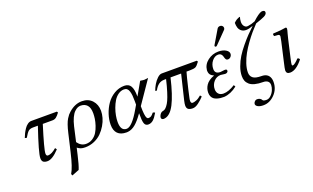

<svg xmlns="http://www.w3.org/2000/svg" viewBox="-95 -1208 3186 1953"><g transform="rotate(-20 1498.0 -231.5)"><path d="M259.8 -360.8H208Q174.8 -360.8 157 -345.9Q139.2 -331.1 111.8 -283.2Q110.4 -283.7 105.7 -284.7Q101.1 -285.6 97.2 -286.6Q93.3 -287.6 91.8 -288.1Q100.1 -311 111.1 -333Q122.1 -355 137.5 -377.9Q152.8 -400.9 172.9 -415Q192.9 -429.2 213.9 -429.2H490.2L498 -417Q477.1 -388.2 459.5 -374.5Q441.9 -360.8 418 -360.8H313Q234.9 -111.8 234.9 -67.9Q234.9 -41 253.9 -41Q293.9 -41 346.2 -86.9Q347.7 -83.5 358.9 -68.8Q283.2 12.2 230 12.2Q199.2 12.2 184.6 0Q169.9 -12.2 169.9 -41Q169.9 -96.2 259.8 -360.8Z M832.5 -286.1Q832.5 -347.2 806.9 -375.5Q781.2 -403.8 736.8 -403.8Q719.7 -403.8 703.4 -396.5Q687 -389.2 668.5 -371.1Q649.9 -353 632.8 -316.4Q615.7 -279.8 603.5 -228L567.9 -70.8Q604.5 -19 658.7 -19Q698.2 -19 730 -39.8Q761.7 -60.5 780.3 -91.1Q798.8 -121.6 811.3 -159.7Q823.7 -197.8 828.1 -229Q832.5 -260.3 832.5 -286.1ZM495.6 204.1 416.5 234.9 409.7 216.8Q445.3 159.2 480.5 6.8L524.9 -184.1Q536.1 -233.4 548.6 -268.8Q561 -304.2 574.7 -326.2Q588.4 -348.1 597.7 -358.9Q606.9 -369.6 621.6 -382.8Q689 -441.9 763.7 -441.9Q833 -441.9 874.3 -397Q915.5 -352.1 915.5 -283.2Q915.5 -249 904.8 -210.2Q894 -171.4 870.8 -132.1Q847.7 -92.8 815.7 -60.8Q783.7 -28.8 737.3 -8.8Q690.9 11.2 637.7 11.2Q609.4 11.2 591.1 4.6Q572.8 -2 554.7 -16.1Q553.2 -10.3 546.1 21Q539.1 52.2 537.6 58.1Q514.6 159.7 495.6 204.1Z M1247.6 -179.2 1271.5 -220.2V-259.8Q1271.5 -294.9 1269 -319.6Q1266.6 -344.2 1260 -365.7Q1253.4 -387.2 1240.7 -397.7Q1228 -408.2 1208.5 -408.2Q1174.8 -408.2 1145.5 -387.5Q1116.2 -366.7 1096.4 -334.5Q1076.7 -302.2 1062.3 -262.7Q1047.9 -223.1 1041.3 -186Q1034.7 -148.9 1034.7 -118.2Q1034.7 -22 1098.6 -22Q1157.2 -22 1247.6 -179.2ZM1222.7 -441.9Q1271.5 -441.9 1292 -406.5Q1312.5 -371.1 1312.5 -301.8V-292L1393.6 -434.1Q1398.4 -434.1 1409.2 -432.4Q1419.9 -430.7 1422.4 -430.2L1437.5 -429.2Q1445.3 -428.7 1459.7 -431.4Q1474.1 -434.1 1479.5 -434.1L1311.5 -189Q1311.5 -136.2 1315.4 -104.5Q1319.3 -72.8 1326.2 -60.8Q1333 -48.8 1343.8 -48.8Q1361.8 -48.8 1373.8 -56.4Q1385.7 -64 1402.8 -85.9Q1418.5 -85.9 1425.8 -77.1Q1398.4 -29.3 1374.5 -8.5Q1350.6 12.2 1320.8 12.2Q1289.6 12.2 1279.5 -18.3Q1269.5 -48.8 1270.5 -127.9Q1221.7 -58.6 1182.1 -25.9Q1142.6 6.8 1100.6 11.2Q1095.7 12.2 1085.4 12.2Q1022.5 12.2 990.5 -20.3Q958.5 -52.7 958.5 -115.2Q958.5 -170.4 977.3 -227.8Q996.1 -285.2 1029.3 -333Q1062.5 -380.9 1113.5 -411.4Q1164.6 -441.9 1222.7 -441.9Z M2004.4 -429.2 2012.7 -417Q1985.4 -378.4 1967.3 -369.6Q1949.2 -360.8 1901.4 -360.8H1868.7Q1856 -320.3 1824.7 -187Q1820.3 -166 1806.6 -106Q1800.8 -83 1800.8 -67.9Q1800.8 -41 1820.8 -41Q1835.4 -41 1861.1 -51Q1886.7 -61 1914.6 -85.9Q1916.5 -83.5 1921.1 -77.9Q1925.8 -72.3 1927.7 -69.8Q1899.4 -38.6 1865.2 -13.2Q1831.1 12.2 1802.7 12.2Q1772 12.2 1754.9 1Q1737.8 -10.3 1737.8 -40Q1737.8 -58.1 1745.6 -91.8Q1768.6 -192.4 1810.5 -360.8H1695.8Q1653.8 -181.6 1606.2 -89.4Q1558.6 2.9 1497.6 11.2Q1493.7 12.2 1485.4 12.2Q1476.1 12.2 1468.8 6.6Q1461.4 1 1461.4 -11.2Q1461.4 -14.2 1463.4 -22Q1468.3 -38.1 1479 -50.5Q1489.7 -63 1504.4 -65.9Q1505.4 -65.9 1507.1 -66.4Q1508.8 -66.9 1509.8 -66.9Q1520.5 -69.8 1529.5 -75.4Q1538.6 -81.1 1553.5 -99.9Q1568.4 -118.7 1582 -148.2Q1595.7 -177.7 1613 -232.7Q1630.4 -287.6 1647.5 -360.8H1630.4Q1591.3 -360.8 1565.2 -340.6Q1539.1 -320.3 1519.5 -282.2Q1516.6 -282.7 1511 -283.7Q1505.4 -284.7 1502.4 -285.2Q1513.7 -316.9 1532.7 -349.1Q1551.8 -381.3 1577.4 -405.3Q1603 -429.2 1625.5 -429.2H1645.5Z M2076.7 -92.8Q2076.7 -61 2095.2 -41.5Q2113.8 -22 2147.5 -22Q2202.1 -22 2273.4 -66.9Q2274.9 -64 2278.6 -57.4Q2282.2 -50.8 2283.7 -47.9Q2214.8 6.8 2141.6 12.2Q2119.6 12.2 2101.6 10.3Q2083.5 8.3 2064.5 2.2Q2045.4 -3.9 2032.2 -13.9Q2019 -23.9 2010.7 -41.5Q2002.4 -59.1 2002.4 -83Q2002.4 -104 2008.3 -124Q2014.2 -144 2027.1 -163.6Q2040 -183.1 2063.2 -199.7Q2086.4 -216.3 2118.7 -227.1Q2090.8 -240.2 2079.6 -256.3Q2068.4 -272.5 2068.4 -301.8Q2074.7 -363.8 2126.2 -402.8Q2177.7 -441.9 2241.7 -441.9Q2289.6 -441.9 2320.6 -423.3Q2351.6 -404.8 2351.6 -378.9Q2351.6 -361.3 2338.9 -347.2Q2326.2 -333 2308.6 -333Q2300.8 -333 2295.4 -335.7Q2290 -338.4 2286.4 -344.2Q2282.7 -350.1 2281 -355Q2279.3 -359.9 2276.6 -369.1Q2273.9 -378.4 2272.5 -382.8Q2261.2 -413.1 2229.5 -413.1Q2191.4 -413.1 2162.4 -376.7Q2133.3 -340.3 2133.3 -291Q2133.3 -238.8 2191.4 -238.8Q2191.9 -238.8 2202.9 -240Q2213.9 -241.2 2225.8 -242.7Q2237.8 -244.1 2240.2 -244.1Q2262.7 -244.1 2262.7 -230Q2262.7 -225.1 2261 -220Q2259.3 -214.8 2251.5 -209.5Q2243.7 -204.1 2230.5 -204.1Q2227.5 -204.1 2211.9 -206.3Q2196.3 -208.5 2190.4 -209Q2187.5 -210 2183.6 -210Q2137.7 -210 2107.2 -175Q2076.7 -140.1 2076.7 -92.8ZM2315.4 -663.1Q2325.7 -680.2 2347.7 -680.2Q2361.3 -680.2 2370.8 -670.9Q2380.4 -661.6 2380.4 -648.9Q2380.4 -644 2379.4 -642.1Q2377.4 -632.8 2370.6 -627L2251.5 -504.9Q2243.7 -497.1 2238.3 -497.1Q2232.9 -497.1 2229.2 -500.2Q2225.6 -503.4 2225.6 -507.8V-509.8L2226.6 -511.2Q2226.6 -511.7 2227.1 -512.9Q2227.5 -514.2 2227.5 -515.1Q2229.5 -519 2230.5 -520L2303.7 -643.1Q2305.7 -646 2315.4 -663.1Z M2585 -550.8Q2554.2 -550.8 2534.4 -566.4Q2514.6 -582 2507.3 -605Q2500 -627.9 2500 -658.2Q2516.6 -674.8 2528.8 -682.4Q2541 -689.9 2562 -698.2H2570.3Q2569.8 -696.3 2567.4 -688.5Q2564.9 -680.7 2564 -675.8Q2561 -649.4 2561 -646Q2561 -616.2 2575.2 -599.1Q2589.4 -582 2606.9 -582Q2614.3 -582 2618.2 -583Q2652.3 -586.9 2694.3 -604Q2760.7 -665.5 2793 -673.8Q2795.9 -674.8 2802.2 -674.8Q2830.1 -674.8 2830.1 -654.8Q2830.1 -648.9 2829.1 -646Q2824.2 -628.4 2797.6 -615.2Q2771 -602.1 2702.1 -579.1Q2669.9 -545.9 2638.7 -509.3Q2607.4 -472.7 2572.5 -424.3Q2537.6 -376 2512 -330.1Q2486.3 -284.2 2469.2 -232.9Q2452.1 -181.6 2452.1 -138.2Q2452.1 -100.1 2478.3 -78.6Q2504.4 -57.1 2570.3 -57.1Q2583 -57.1 2587.9 -56.2Q2626.5 -51.3 2645.8 -26.1Q2665 -1 2665 39.1Q2665 117.7 2611.1 173.3Q2557.1 229 2488.3 229Q2451.2 229 2429.2 217Q2407.2 205.1 2407.2 187Q2407.2 174.3 2418.9 161.6Q2430.7 148.9 2447.3 148.9Q2464.4 148.9 2477.1 156.2Q2489.7 163.6 2495.1 174.8Q2501.5 188 2536.1 188Q2562 188 2584.7 166Q2607.4 144 2619.4 115.2Q2631.3 86.4 2631.3 62Q2631.3 33.7 2613.5 19.8Q2595.7 5.9 2566.9 5.9Q2514.2 5.9 2477.1 -3.9Q2439.9 -13.7 2419.4 -32Q2398.9 -50.3 2390.1 -72.5Q2381.3 -94.7 2381.3 -124Q2381.3 -171.4 2400.6 -224.1Q2419.9 -276.9 2447.5 -321.3Q2475.1 -365.7 2515.9 -415Q2556.6 -464.4 2588.6 -497.6Q2620.6 -530.8 2660.2 -567.9Q2613.8 -550.8 2585 -550.8Z M2954.1 -319.8 2909.2 -124Q2897.9 -74.2 2897.9 -64Q2897.9 -49.8 2907.2 -49.8Q2916 -49.8 2935.3 -64.2Q2954.6 -78.6 2973.1 -100.1Q2990.2 -100.1 2996.1 -83Q2923.8 9.8 2856.9 9.8Q2815.9 9.8 2815.9 -27.8Q2815.9 -43 2833 -115.2L2879.9 -320.8Q2889.2 -364.7 2889.2 -371.1Q2889.2 -390.6 2871.1 -392.1L2831.1 -395Q2820.3 -411.6 2830.1 -422.9Q2922.9 -426.8 2966.8 -436Q2979 -436 2979 -420.9Q2979 -415 2976.1 -404.1Q2973.1 -393.1 2966.6 -369.4Q2960 -345.7 2954.1 -319.8Z"/></g></svg>

Font: Common Serif
Style: Italic
Weight: 400
Italic angle: -12°
Designer: Philipp H. Poll, Khaled Hosny
Foundry: Stefan Peev, Context Ltd.
Version: Version 1.026